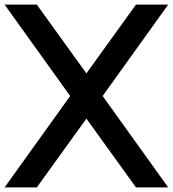

<svg xmlns="http://www.w3.org/2000/svg" viewBox="-20 -820 756 840"><path d="M716 0H575L358 -301L141 0H0L287 -400L0 -800H141L358 -499L575 -800H716L429 -400Z"/></svg>

Font: Gauge Heavy
Style: Heavy
Weight: 900
Designer: Daniel Pimley
Foundry: Daniel Pimley
Version: Version 2.0